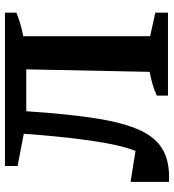

<svg xmlns="http://www.w3.org/2000/svg" viewBox="16 -714 703 775"><g transform="rotate(-90 367.5 -326.5)"><path d="M21 4V-151L177 -126L117 -79Q137 -103 151.5 -146Q166 -189 177 -248.5Q188 -308 196.5 -381.5Q205 -455 212 -540L215 -582L85 -607V-658H704V-612Q685 -604 662 -597Q639 -590 609 -584V-72L704 -51V0H369V-45Q393 -56 416 -62.5Q439 -69 465 -74L475 -572H306Q295 -405 277.5 -292.5Q260 -180 229.5 -113.5Q199 -47 148.5 -19.5Q98 8 21 4Z"/></g></svg>

Font: Piazzolla 24pt
Style: Bold
Weight: 700
Designer: Juan Pablo del Peral
Foundry: Huerta Tipografica
Version: Version 2.005